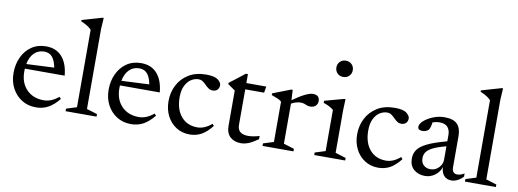

<svg xmlns="http://www.w3.org/2000/svg" viewBox="-58 -1042 3735 1384"><g transform="rotate(10 1809.5 -350.0)"><path d="M237 -436Q310 -436 353 -388Q396 -340 404 -251H112.5Q112 -241 112 -230.5Q112 -147.5 159.8 -98.8Q207.5 -50 285.5 -50Q341 -50 394 -94.5L406.5 -81Q369 -34.5 328.8 -12.2Q288.5 10 238 10Q180 10 134.8 -18.2Q89.5 -46.5 63.5 -95.5Q37.5 -144.5 37.5 -207Q37.5 -270 61.5 -322Q85.5 -374 130.2 -405Q175 -436 237 -436ZM229.5 -396.5Q186.5 -396.5 156.8 -367.8Q127 -339 117 -285.5L319.5 -295Q312 -340.5 290.8 -368.5Q269.5 -396.5 229.5 -396.5Z M604 -42.5 681.5 -18.5V0H455V-18.5L531 -42.5V-609Q521.5 -620.5 502.5 -632.8Q483.5 -645 454 -657.5V-667.5L599 -709.5H609L604 -629.5Z M933 -436Q1006 -436 1049 -388Q1092 -340 1100 -251H808.5Q808 -241 808 -230.5Q808 -147.5 855.8 -98.8Q903.5 -50 981.5 -50Q1037 -50 1090 -94.5L1102.5 -81Q1065 -34.5 1024.8 -12.2Q984.5 10 934 10Q876 10 830.8 -18.2Q785.5 -46.5 759.5 -95.5Q733.5 -144.5 733.5 -207Q733.5 -270 757.5 -322Q781.5 -374 826.2 -405Q871 -436 933 -436ZM925.5 -396.5Q882.5 -396.5 852.8 -367.8Q823 -339 813 -285.5L1015.5 -295Q1008 -340.5 986.8 -368.5Q965.5 -396.5 925.5 -396.5Z M1408.5 -436Q1470 -436 1494.8 -416.5Q1519.5 -397 1519.5 -377.5Q1519.5 -356 1506.8 -343.5Q1494 -331 1473.5 -331Q1455 -331 1441.8 -340.2Q1428.5 -349.5 1416.5 -362Q1404.5 -374.5 1391.2 -383.8Q1378 -393 1359.5 -393Q1332 -393 1306.2 -376.8Q1280.5 -360.5 1263.8 -327Q1247 -293.5 1247 -242.5Q1247 -153.5 1291 -101.8Q1335 -50 1409.5 -50Q1463.5 -50 1514 -94.5L1526 -81Q1490 -34.5 1451.2 -12.2Q1412.5 10 1363.5 10Q1307.5 10 1264.5 -17.8Q1221.5 -45.5 1197.2 -93.2Q1173 -141 1173 -201Q1173 -264.5 1200.2 -317.8Q1227.5 -371 1280 -403.5Q1332.5 -436 1408.5 -436Z M1703 -120Q1703 -53 1781 -53Q1816.5 -53 1863.5 -67V-43.5Q1820 -13 1792 -2.5Q1764 8 1739 8Q1689 8 1659.5 -19.8Q1630 -47.5 1630 -100.5V-358.5L1576 -396V-405Q1603.5 -425.5 1630.5 -446.5Q1657.5 -467.5 1687.5 -491.5H1703V-426H1849L1841 -380H1703Z M2190.5 -432.5Q2216 -432.5 2227.5 -420.5Q2239 -408.5 2239 -389Q2239 -366.5 2224.5 -352.8Q2210 -339 2184.5 -339Q2168 -339 2151.2 -347.2Q2134.5 -355.5 2112.5 -355.5Q2098 -355.5 2079.2 -350.2Q2060.5 -345 2045.5 -335.5V-42.5L2123 -18.5V0H1896.5V-18.5L1972.5 -42.5V-337Q1963 -347 1944.8 -355Q1926.5 -363 1898.5 -372.5V-385L2030 -436H2040.5L2044.5 -360.5Q2145.5 -432.5 2190.5 -432.5Z M2382.5 -590.5Q2356 -590.5 2339.2 -607.8Q2322.5 -625 2322.5 -650Q2322.5 -675 2339.2 -692.2Q2356 -709.5 2382.5 -709.5Q2409 -709.5 2425.8 -692.2Q2442.5 -675 2442.5 -650Q2442.5 -625 2425.8 -607.8Q2409 -590.5 2382.5 -590.5ZM2427 -436 2424 -355V-42.5L2501.5 -18.5V0H2275V-18.5L2351 -42.5V-343Q2343 -352 2321.5 -363.5Q2300 -375 2277 -382V-397.5L2418 -436Z M2789 -436Q2850.5 -436 2875.2 -416.5Q2900 -397 2900 -377.5Q2900 -356 2887.2 -343.5Q2874.5 -331 2854 -331Q2835.5 -331 2822.2 -340.2Q2809 -349.5 2797 -362Q2785 -374.5 2771.8 -383.8Q2758.5 -393 2740 -393Q2712.5 -393 2686.8 -376.8Q2661 -360.5 2644.2 -327Q2627.5 -293.5 2627.5 -242.5Q2627.5 -153.5 2671.5 -101.8Q2715.5 -50 2790 -50Q2844 -50 2894.5 -94.5L2906.5 -81Q2870.5 -34.5 2831.8 -12.2Q2793 10 2744 10Q2688 10 2645 -17.8Q2602 -45.5 2577.8 -93.2Q2553.5 -141 2553.5 -201Q2553.5 -264.5 2580.8 -317.8Q2608 -371 2660.5 -403.5Q2713 -436 2789 -436Z M3280 9Q3245 9 3225 -13.5Q3205 -36 3203.5 -75.5Q3191 -37.5 3158.5 -13.8Q3126 10 3087 10Q3037 10 3004.5 -18Q2972 -46 2972 -98.5Q2972 -133.5 2991 -161.8Q3010 -190 3059.8 -214.5Q3109.5 -239 3202.5 -264V-310Q3202.5 -346 3184 -367.5Q3165.5 -389 3123 -389Q3101 -389 3074 -380Q3071.5 -362 3067.2 -346.2Q3063 -330.5 3056 -323Q3048 -314.5 3036 -310.5Q3024 -306.5 3012 -306.5Q2978.5 -306.5 2978.5 -332Q2978.5 -352.5 3004.5 -375.8Q3030.5 -399 3070.8 -415.2Q3111 -431.5 3153.5 -431.5Q3219 -431.5 3247.2 -401.8Q3275.5 -372 3275.5 -316V-87.5Q3275.5 -41 3315 -41Q3338.5 -41 3365.5 -57.5V-34.5Q3345 -12 3322.2 -1.5Q3299.5 9 3280 9ZM3047 -114.5Q3047 -80.5 3067.2 -62.5Q3087.5 -44.5 3116.5 -44.5Q3152 -44.5 3177.2 -70.2Q3202.5 -96 3202.5 -130V-227.5Q3139.5 -211 3106 -194Q3072.5 -177 3059.8 -157.5Q3047 -138 3047 -114.5Z M3527 -42.5 3604.5 -18.5V0H3378V-18.5L3454 -42.5V-609Q3444.5 -620.5 3425.5 -632.8Q3406.5 -645 3377 -657.5V-667.5L3522 -709.5H3532L3527 -629.5Z"/></g></svg>

Font: Newsreader Text
Style: Regular
Weight: 400
Designer: Hugues Gentile
Foundry: Production Type
Version: Version 1.002